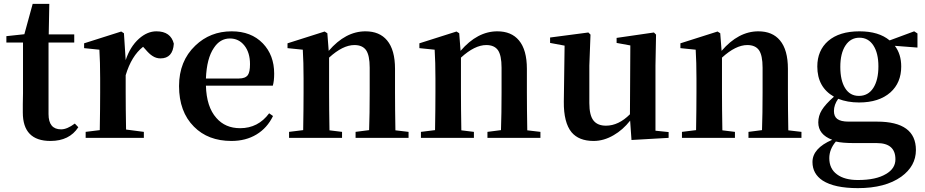

<svg xmlns="http://www.w3.org/2000/svg" viewBox="-20 -713 4785 993"><path d="M241 16Q98 16 98 -131Q98 -146 98 -175Q99 -210 99 -231V-493H13V-526L106 -536L149 -693H235L232 -535H364V-493H231V-123Q231 -44 296 -44Q327 -44 367 -74L385 -55Q339 16 241 16Z M423 0V-31L496 -40Q498 -154 498 -235V-307Q498 -392 494 -456L415 -464V-489L607 -550L621 -541L630 -402Q653 -472 699 -513Q742 -551 789 -551Q863 -551 879 -487Q874 -411 810 -411Q787 -411 768 -424Q752 -434 731 -459L720 -471Q660 -424 630 -324V-235Q630 -157 632 -43L724 -31V0Z M1177 16Q1056 16 983 -58Q906 -135 906 -268Q906 -397 990 -477Q1067 -551 1178 -551Q1279 -551 1339 -489Q1398 -428 1398 -332Q1398 -294 1391 -270H1045Q1048 -160 1099 -103Q1145 -50 1222 -50Q1315 -50 1372 -127L1392 -113Q1362 -51 1306.5 -17.5Q1251 16 1177 16ZM1045 -307H1216Q1249 -307 1262 -325Q1273 -341 1273 -381Q1273 -441 1244 -477.5Q1215 -514 1169 -514Q1118 -514 1086 -465Q1049 -411 1045 -307Z M1475 0V-31L1548 -40Q1550 -154 1550 -235V-307Q1550 -392 1546 -456L1467 -464V-489L1659 -550L1673 -541L1680 -450Q1767 -551 1870 -551Q1943 -551 1982 -504Q2023 -455 2023 -357V-235Q2023 -153 2025 -39L2093 -31V0H1819V-31L1889 -40Q1892 -124 1892 -235V-363Q1892 -427 1873 -454Q1854 -480 1813 -480Q1753 -480 1682 -415V-235Q1682 -153 1684 -39L1749 -31V0Z M2157 0V-31L2230 -40Q2232 -154 2232 -235V-307Q2232 -392 2228 -456L2149 -464V-489L2341 -550L2355 -541L2362 -450Q2449 -551 2552 -551Q2625 -551 2664 -504Q2705 -455 2705 -357V-235Q2705 -153 2707 -39L2775 -31V0H2501V-31L2571 -40Q2574 -124 2574 -235V-363Q2574 -427 2555 -454Q2536 -480 2495 -480Q2435 -480 2364 -415V-235Q2364 -153 2366 -39L2431 -31V0Z M3050 16Q2974 16 2936 -29Q2895 -79 2896 -187L2900 -477L2825 -491V-519L3023 -545L3034 -534L3028 -374V-180Q3028 -116 3050 -89Q3071 -63 3114 -63Q3179 -63 3238 -122L3240 -478L3169 -491V-517L3362 -545L3373 -534L3370 -374V-37L3438 -30V0L3246 11L3239 -89Q3201 -41 3154 -14Q3103 16 3050 16Z M3507 0V-31L3580 -40Q3582 -154 3582 -235V-307Q3582 -392 3578 -456L3499 -464V-489L3691 -550L3705 -541L3712 -450Q3799 -551 3902 -551Q3975 -551 4014 -504Q4055 -455 4055 -357V-235Q4055 -153 4057 -39L4125 -31V0H3851V-31L3921 -40Q3924 -124 3924 -235V-363Q3924 -427 3905 -454Q3886 -480 3845 -480Q3785 -480 3714 -415V-235Q3714 -153 3716 -39L3781 -31V0Z M4417 260Q4296 260 4235 221Q4182 186 4182 125Q4182 54 4284 10Q4212 -17 4212 -80Q4212 -114 4230.5 -144Q4249 -174 4293 -213Q4207 -262 4207 -369Q4207 -452 4263 -501Q4321 -551 4425 -551Q4525 -551 4581 -504L4708 -551L4725 -540V-467L4608 -476Q4641 -433 4641 -369Q4641 -285 4585 -235Q4526 -183 4423 -183Q4363 -183 4315 -202Q4293 -171 4293 -139Q4293 -111 4310 -98Q4328 -84 4369 -84H4516Q4717 -84 4717 63Q4717 146 4641 201Q4558 260 4417 260ZM4417 218Q4511 218 4562 187Q4611 159 4611 111Q4611 27 4515 27H4399Q4336 27 4303 19Q4269 59 4269 105Q4269 160 4309 189Q4348 218 4417 218ZM4422 -217Q4470 -217 4496.5 -258Q4523 -299 4523 -370Q4523 -438 4497 -478Q4471 -518 4425 -518Q4379 -518 4352.5 -477.5Q4326 -437 4326 -367Q4326 -297 4351 -257Q4376 -217 4422 -217Z"/></svg>

Font: GenRyuMin TW B
Style: Regular
Weight: 700
Version: Version 1.501;PS 1;hotconv 16.6.51;makeotf.lib2.5.65220